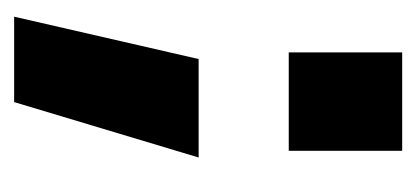

<svg xmlns="http://www.w3.org/2000/svg" viewBox="-184 -312 608 281"><g transform="rotate(90 120.5 -171.0)"><path d="M3.9 112.8 65.9 -157.2H210L128.9 112.8ZM56.2 -289.1V-455.1H200.2V-289.1Z"/></g></svg>

Font: TitilliumText25L
Style: 999 wt
Weight: 900
Designer: Accademia di Belle Arti di Urbino and others
Foundry: Accademia di Belle Arti di Urbino and others.
Version: Version 25.000